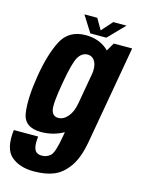

<svg xmlns="http://www.w3.org/2000/svg" viewBox="-173 -793 814 1103"><g transform="rotate(15 234.0 -241.5)"><path d="M139.3 231.9Q210.3 231.9 259.2 211.5Q308.2 191.1 345.8 137.8Q383.4 84.4 400.7 -13L503.6 -596.4H394.2L337.1 -498.1L249.9 -4.1Q233.1 94.7 211.5 113.7Q189.9 132.7 160.1 132.7Q141.2 132.7 128.8 123.3Q116.4 114 112.5 91.3Q108.6 68.7 112.9 32.1H-31.8Q-45.5 144.6 4.2 188.3Q53.9 231.9 139.3 231.9ZM121.5 2.8Q198.9 2.8 265.8 -38.1Q332.6 -78.9 345.1 -150L286.5 -212Q277.8 -160.3 252.4 -130.7Q227 -101.1 196.2 -101.1Q163.4 -101.1 154.5 -136Q145.7 -170.8 168.4 -299Q190.4 -427.2 211.7 -461.8Q233.1 -496.4 266 -496.4Q296.7 -496.4 311.8 -467.3Q326.9 -438.2 318.2 -387.6L396.5 -441.8Q408.8 -511.6 356.8 -556.5Q304.8 -601.4 227.4 -601.4Q126.1 -601.4 83.5 -517.8Q40.8 -434.1 19 -299.4Q-2.9 -165.2 8.8 -81.2Q20.5 2.8 121.5 2.8ZM249 -617.9H344.2L438.3 -714.7H359.4L301.9 -649.9L264.4 -714.7H187.9Z"/></g></svg>

Font: Anybody Thin Condensed
Style: Italic
Weight: 100
Width: 3
Italic angle: -10°
Version: Version 1.113;gftools[0.9.25]